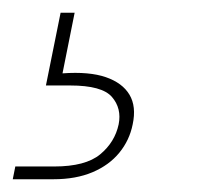

<svg xmlns="http://www.w3.org/2000/svg" viewBox="-106 -27 326 301"><path d="M-8 88Q34 85 60 94Q86 103 97 121.5Q108 140 102 168Q97 193 81 212.5Q65 232 39 243Q13 254 -22 254H-86L-82 234H-21Q28 234 51 215Q74 196 80 168Q85 143 69.5 125Q54 107 4 107H-34L-11 -7H11Z"/></svg>

Font: Albert Sans Thin
Style: Italic
Weight: 250
Italic angle: -11.25°
Designer: Andreas Rasmussen
Foundry: a.Foundry
Version: Version 1.025